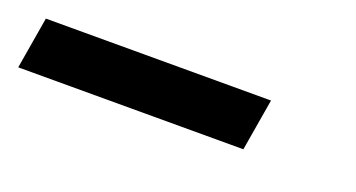

<svg xmlns="http://www.w3.org/2000/svg" viewBox="-25 -125 650 351"><g transform="rotate(20 300.0 50.5)"><path d="M8 101 25 0H463L446 101Z"/></g></svg>

Font: Iosevka Aile Oblique
Style: Bold
Weight: 700
Italic angle: -9°
Designer: Belleve Invis
Foundry: Belleve Invis
Version: Version 31.1.0; ttfautohint (v1.8.4)